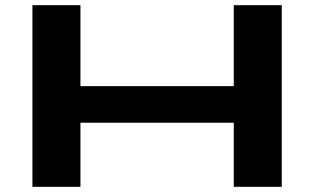

<svg xmlns="http://www.w3.org/2000/svg" viewBox="-20 -720 1211 740"><path d="M105 0V-700H290V-388H881V-700H1066V0H881V-247H290V0Z"/></svg>

Font: Georama ExtraExtended SemiBold
Style: Regular
Weight: 600
Width: 8
Designer: Jean-Baptiste Levee
Foundry: Production Type
Version: Version 1.000